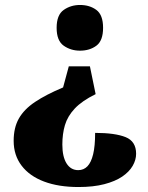

<svg xmlns="http://www.w3.org/2000/svg" viewBox="-20 -561 597 773"><path d="M365 -182Q310 -155 281 -124Q252 -93 241.5 -57.5Q231 -22 231 21Q231 70 248 97Q265 124 295 124Q317 124 332 108.5Q347 93 355 60Q363 27 363 -26Q443 -26 485.5 -9Q528 8 528 58Q528 83 514 107Q500 131 472 150Q444 169 400 180.5Q356 192 296 192Q216 192 157.5 170Q99 148 67 106Q35 64 35 6Q35 -47 56 -84Q77 -121 121 -150.5Q165 -180 234 -209L257 -294H342ZM302 -541Q341 -541 368 -521Q395 -501 395 -449Q395 -397 368 -377Q341 -357 302 -357Q265 -357 236.5 -377Q208 -397 208 -449Q208 -501 236.5 -521Q265 -541 302 -541Z"/></svg>

Font: Noto Serif Armenian Black
Style: Regular
Weight: 900
Version: Version 2.007